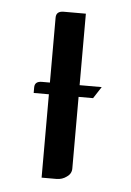

<svg xmlns="http://www.w3.org/2000/svg" viewBox="-40 -470 344 503"><g transform="rotate(5 131.5 -219.0)"><path d="M47.9 -219.2V-233.9Q47.9 -250 66.9 -250H87.9V-420.9Q87.9 -438 107.9 -438H166V-250H224.1L204.1 -219.2H166V-30.8Q166 -17.1 153.8 -8.8Q142.1 0 127 0H87.9V-219.2Z"/></g></svg>

Font: Hhenum
Style: Regular
Weight: 400
Designer: T. Christopher White
Version: Version 1.0